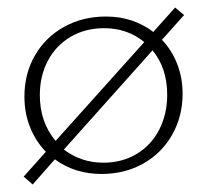

<svg xmlns="http://www.w3.org/2000/svg" viewBox="-20 -459 551 511"><path d="M411 -353Q437 -326 451.5 -289Q466 -252 466 -210Q466 -149 438 -100Q410 -51 361 -23.5Q312 4 250 4Q179 4 126 -35L67 32L43 11L102 -55Q75 -83 60 -120.5Q45 -158 45 -202Q45 -263 73 -311.5Q101 -360 150.5 -387.5Q200 -415 262 -415Q334 -415 388 -374L446 -439L470 -419ZM128 -84 364 -347Q319 -384 257 -384Q207 -384 168 -361Q129 -338 107.5 -297.5Q86 -257 86 -206Q86 -134 128 -84ZM386 -325 150 -61Q196 -26 255 -26Q305 -26 344 -49.5Q383 -73 404 -114.5Q425 -156 425 -206Q425 -278 386 -325Z"/></svg>

Font: Ysabeau Infant Light
Style: Regular
Weight: 300
Designer: Christian Thalmann (Catharsis Fonts)
Version: Version 0.003